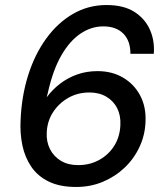

<svg xmlns="http://www.w3.org/2000/svg" viewBox="-20 -732 665 764"><path d="M283 12Q218 12 174 -9.5Q130 -31 104.5 -68.5Q79 -106 69 -154Q59 -202 62 -255Q66 -350 92 -432.5Q118 -515 163.5 -578Q209 -641 270 -676.5Q331 -712 404 -712Q471 -712 513.5 -685.5Q556 -659 576 -615Q596 -571 592 -518H499Q499 -570 470.5 -598.5Q442 -627 391 -627Q343 -627 300 -598Q257 -569 223.5 -510.5Q190 -452 170 -361Q169 -358 168 -353.5Q167 -349 166 -345Q188 -375 218.5 -398.5Q249 -422 286.5 -435.5Q324 -449 368 -449Q426 -449 470 -423Q514 -397 538 -351.5Q562 -306 559 -247Q557 -194 535 -147Q513 -100 475.5 -64.5Q438 -29 389 -8.5Q340 12 283 12ZM291 -75Q338 -75 375.5 -96Q413 -117 435 -152.5Q457 -188 459 -234Q461 -272 446.5 -301Q432 -330 403.5 -347Q375 -364 336 -364Q289 -364 251.5 -342.5Q214 -321 191 -285.5Q168 -250 166 -205Q164 -168 179 -138.5Q194 -109 222.5 -92Q251 -75 291 -75Z"/></svg>

Font: DM Sans Medium
Style: Italic
Weight: 500
Italic angle: -10°
Designer: Colophon Foundry, Jonny Pinhorn
Foundry: Colophon Foundry
Version: Version 4.004;gftools[0.9.30]